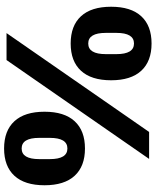

<svg xmlns="http://www.w3.org/2000/svg" viewBox="69 -819 762 940"><g transform="rotate(-90 450.0 -349.0)"><path d="M626 -698H758L274 0H142ZM13 -512Q13 -609 59.5 -659.5Q106 -710 193 -710Q280 -710 326.5 -659.5Q373 -609 373 -512Q373 -415 326.5 -364.5Q280 -314 193 -314Q106 -314 59.5 -364.5Q13 -415 13 -512ZM245 -486V-538Q245 -624 193 -624Q141 -624 141 -538V-486Q141 -400 193 -400Q245 -400 245 -486ZM527 -186Q527 -283 573.5 -333.5Q620 -384 707 -384Q794 -384 840.5 -333.5Q887 -283 887 -186Q887 -89 840.5 -38.5Q794 12 707 12Q620 12 573.5 -38.5Q527 -89 527 -186ZM759 -160V-212Q759 -298 707 -298Q655 -298 655 -212V-160Q655 -74 707 -74Q759 -74 759 -160Z"/></g></svg>

Font: iA Writer Quattro V
Style: Regular
Weight: 400
Designer: Mike Abbink, Paul van der Laan, Pieter van Rosmalen, Oliver Reichenstein
Foundry: Information Architects Inc.
Version: Version 2.000